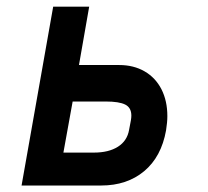

<svg xmlns="http://www.w3.org/2000/svg" viewBox="-20 -572 640 592"><path d="M144 -551.5H255L223.5 -371.5H347.5Q392 -371.5 425.8 -352Q459.5 -332.5 477.8 -296.8Q496 -261 496 -214Q496 -195 492 -170Q477.5 -88.5 424.5 -44.2Q371.5 0 292 0H46.5ZM378 -171.5 383.5 -200.5Q385 -209 385 -215.5Q385 -240 366.2 -249.5Q347.5 -259 306 -259H204L175.5 -101.5H269.5Q315 -101.5 343.5 -119.5Q372 -137.5 378 -171.5Z"/></svg>

Font: JuliaMono ExtraBoldItalic
Style: Regular
Weight: 800
Italic angle: -9°
Monospace: yes
Designer: cormullion
Foundry: corm
Version: Version 0.049; ttfautohint (v1.8.4)